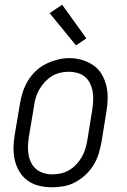

<svg xmlns="http://www.w3.org/2000/svg" viewBox="-20 -788 540 816"><path d="M201 8Q173 8 146 1.5Q119 -5 97.5 -20.5Q76 -36 62.5 -58.5Q49 -81 43 -107Q37 -133 37.5 -161.5Q38 -190 43 -218L65 -348Q69 -373 77 -397.5Q85 -422 98.5 -444.5Q112 -467 132 -486Q152 -505 175.5 -516.5Q199 -528 224 -534.5Q249 -541 275 -541Q303 -541 329.5 -533Q356 -525 377.5 -510Q399 -495 412.5 -472Q426 -449 432 -423Q438 -397 437.5 -368.5Q437 -340 432 -312L411 -182Q406 -157 398.5 -132.5Q391 -108 377 -85.5Q363 -63 343 -44.5Q323 -26 299.5 -13.5Q276 -1 250.5 3.5Q225 8 201 8ZM202 -47Q220 -47 238.5 -51Q257 -55 274 -65Q291 -75 304.5 -89.5Q318 -104 327.5 -120.5Q337 -137 342.5 -155Q348 -173 351 -191L372 -321Q375 -341 376 -360.5Q377 -380 374 -398Q371 -416 363 -433Q355 -450 341 -461.5Q327 -473 309 -478Q291 -483 271 -483Q253 -483 234.5 -478.5Q216 -474 200 -464Q184 -454 170.5 -439.5Q157 -425 147.5 -408.5Q138 -392 132.5 -374.5Q127 -357 125 -339L103 -209Q100 -189 99 -170Q98 -151 101 -132.5Q104 -114 112 -97.5Q120 -81 133.5 -69.5Q147 -58 165 -52.5Q183 -47 202 -47ZM303 -595 191 -732 244 -768 347 -625Z"/></svg>

Font: Iosevka Curly Slab LtObl
Style: Regular
Weight: 300
Italic angle: -9°
Monospace: yes
Designer: Belleve Invis
Foundry: Belleve Invis
Version: Version 11.0.0; ttfautohint (v1.8.3)